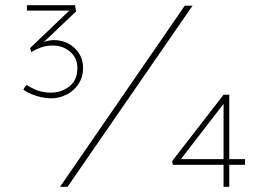

<svg xmlns="http://www.w3.org/2000/svg" viewBox="-20 -722 1022 742"><path d="M178 -342Q159 -342 139 -346.5Q119 -351 101 -358.5Q83 -366 70 -376L82 -394Q115 -374 136 -369Q157 -364 176 -364Q218 -364 248.5 -388.5Q279 -413 279 -459Q279 -499 250.5 -522.5Q222 -546 185 -546Q159 -546 138 -538.5Q117 -531 101 -521L96 -536L253 -686L258 -681H84V-702H270L274 -678L128 -539L112 -538Q138 -556 155 -561.5Q172 -567 188 -567Q236 -567 268.5 -536Q301 -505 301 -460Q301 -424 283.5 -397.5Q266 -371 237.5 -356.5Q209 -342 178 -342ZM212 0 694 -700H724L241 0ZM861 -107H927V-85H861ZM669 -94 668 -107H854L844 -98V-337L852 -331ZM866 0H844V-92L854 -85H648L645 -99L844 -356H866Z"/></svg>

Font: Lexend Peta Thin
Style: Regular
Weight: 250
Version: Version 1.007